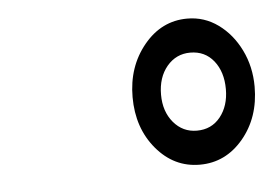

<svg xmlns="http://www.w3.org/2000/svg" viewBox="-32 -861 465 326"><g transform="rotate(-5 200.5 -697.5)"><path d="M297 -572.5Q253 -572.5 223 -608.2Q193 -644 193 -696.5Q193 -748.5 223 -785Q253 -821.5 297 -821.5Q326 -821.5 349.5 -804.5Q373 -787.5 387 -759Q401 -730.5 401 -696.5Q401 -644 371 -608.2Q341 -572.5 297 -572.5ZM297 -630.5Q322 -630.5 337 -649.2Q352 -668 352 -696.5Q352 -726 337 -744.8Q322 -763.5 297 -763.5Q273 -763.5 257.2 -744.8Q241.5 -726 241.5 -696.5Q241.5 -668 257.2 -649.2Q273 -630.5 297 -630.5Z"/></g></svg>

Font: Libre Caslon Condensed Medium Italic
Style: Regular
Weight: 500
Italic angle: -22.583°
Designer: Pablo Impallari, Rodrigo Fuenzalida, Katja Schimmel, Ertekin Erdin
Foundry: Pablo Impallari, Rodrigo Fuenzalida
Version: Version 2.000; ttfautohint (v1.8.4.7-5d5b);gftools[0.9.33]